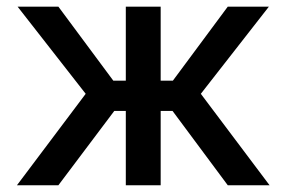

<svg xmlns="http://www.w3.org/2000/svg" viewBox="-20 -550 850 570"><path d="M234.4 -271.5 32.2 -530.3H153.3L316.4 -310.5H353.5V-530.3H457V-310.5H493.2L656.2 -530.3H778.3L576.2 -271.5L780.3 0H656.2L492.2 -220.7H457V0H353.5V-220.7H319.3L153.3 0H30.3Z"/></svg>

Font: Pretendard Medium
Style: Regular
Weight: 500
Designer: Base glyphs from Inter by Rasmus Andersson; Hangeul glyphs from Noto Sans CJK(Source Han Sans) by Jang Soo-young and Kan
Foundry: Kil Hyung-jin
Version: Version 1.309